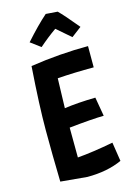

<svg xmlns="http://www.w3.org/2000/svg" viewBox="-139 -989 724 1074"><g transform="rotate(-15 223.5 -452.5)"><path d="M75 4Q71 -154 71 -295Q71 -436 87 -662Q258 -688 421 -688V-565Q308 -565 211 -558Q207 -446 206 -386Q282 -397 386 -399L405 -289Q338 -288 204 -274Q204 -154 205 -101Q292 -108 413 -131L430 -21Q345 18 229 18ZM239 -923 307 -918Q338 -888 408 -803L350 -759Q298 -805 269 -829Q219 -794 169 -750L111 -793Q183 -874 239 -923Z"/></g></svg>

Font: Boogaloo
Style: Regular
Weight: 400
Designer: John Vargas Beltran
Foundry: John Vargas Beltran
Version: Version 1.002